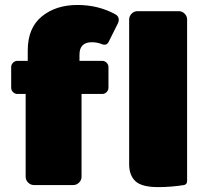

<svg xmlns="http://www.w3.org/2000/svg" viewBox="-20 -745 823 773"><path d="M500 -83.3V-666.7Q500 -680 510 -690Q520 -700 533.3 -700H700Q713.3 -700 723.3 -690Q733.3 -680 733.3 -666.7V-16.7Q733.3 -2.5 720.8 0Q668.3 8.3 616.7 8.3Q550.8 8.3 525.4 -15.4Q500 -39.2 500 -83.3ZM25 -391.7V-475Q25 -485 32.5 -492.5Q40 -500 50 -500H91.7V-541.7Q91.7 -632.5 148.3 -678.8Q205 -725 291.7 -725Q375.8 -725 444.2 -687.5Q458.3 -680 458.3 -665Q458.3 -658.3 454.2 -650L416.7 -575Q410.8 -565 401.7 -565Q395 -565 391.7 -566.7Q371.7 -575 350 -575Q300 -575 300 -525V-500H391.7Q401.7 -500 409.2 -492.5Q416.7 -485 416.7 -475V-391.7Q416.7 -381.7 409.2 -374.2Q401.7 -366.7 391.7 -366.7H308.3V-33.3Q308.3 -20 298.3 -10Q288.3 0 275 0H116.7Q103.3 0 93.3 -10Q83.3 -20 83.3 -33.3V-366.7H50Q40 -366.7 32.5 -374.2Q25 -381.7 25 -391.7Z"/></svg>

Font: BoonTook Mon
Style: Regular
Weight: 400
Designer: Sungsit Sawaiwan
Foundry: FontUni
Version: Version 3.0